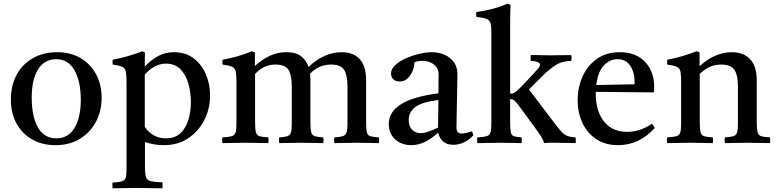

<svg xmlns="http://www.w3.org/2000/svg" viewBox="-20 -775 4213 1041"><path d="M281 12Q208 12 153.5 -19.5Q99 -51 69 -106.5Q39 -162 39 -234Q39 -312 70.5 -370Q102 -428 159 -460Q216 -492 290 -492Q363 -492 417 -460Q471 -428 501 -372Q531 -316 531 -245Q531 -172 499.5 -113.5Q468 -55 412 -21.5Q356 12 281 12ZM152 -246Q152 -144 185.5 -84.5Q219 -25 286 -25Q350 -25 384 -81.5Q418 -138 418 -233Q418 -334 384 -394Q350 -454 285 -454Q221 -454 186.5 -399Q152 -344 152 -246Z M590 246Q589 230 590 215Q625 213 641 208Q657 203 661.5 188.5Q666 174 666 142V-328Q666 -367 662.5 -386Q659 -405 643.5 -412.5Q628 -420 591 -425Q589 -439 591 -451Q632 -459 671 -470Q710 -481 752 -497L766 -490Q765 -465 765 -447.5Q765 -430 765 -414Q804 -455 842 -473.5Q880 -492 923 -492Q986 -492 1029.5 -459Q1073 -426 1096 -373Q1119 -320 1119 -258Q1119 -185 1087.5 -123.5Q1056 -62 1000 -25Q944 12 870 12Q841 12 815 7.5Q789 3 766 -5V130Q766 169 772 186Q778 203 798 207.5Q818 212 861 214Q862 230 861 246Q827 246 792.5 245Q758 244 717 244Q678 244 650 245Q622 246 590 246ZM765 -87Q808 -25 879 -25Q929 -25 958.5 -53Q988 -81 1001.5 -126Q1015 -171 1015 -221Q1015 -271 1002 -319Q989 -367 959.5 -398.5Q930 -430 879 -430Q818 -430 765 -371Z M1793 1Q1790 -15 1793 -30Q1823 -32 1838 -36.5Q1853 -41 1858.5 -56Q1864 -71 1864 -104V-306Q1864 -365 1846.5 -395Q1829 -425 1775 -425Q1708 -425 1661 -375Q1663 -359 1663 -341V-114Q1663 -75 1667.5 -58Q1672 -41 1687 -36.5Q1702 -32 1733 -30Q1735 -15 1733 1Q1705 1 1677 0Q1649 -1 1611 -1Q1574 -1 1546.5 0Q1519 1 1494 1Q1491 -15 1494 -30Q1523 -32 1537.5 -36.5Q1552 -41 1557 -56Q1562 -71 1562 -104V-306Q1562 -365 1545 -395Q1528 -425 1473 -425Q1410 -425 1363 -374V-114Q1363 -75 1367.5 -58Q1372 -41 1387.5 -36.5Q1403 -32 1435 -30Q1437 -15 1435 1Q1407 1 1377.5 0Q1348 -1 1310 -1Q1274 -1 1245 0Q1216 1 1186 1Q1183 -15 1186 -30Q1220 -32 1236 -36.5Q1252 -41 1257 -56Q1262 -71 1262 -104V-328Q1262 -367 1258.5 -386Q1255 -405 1239.5 -412.5Q1224 -420 1187 -425Q1184 -439 1187 -451Q1229 -459 1268 -470Q1307 -481 1345 -497L1362 -491V-417Q1443 -492 1531 -492Q1586 -492 1614 -469Q1642 -446 1653 -412Q1696 -453 1741 -472.5Q1786 -492 1832 -492Q1898 -492 1931.5 -453Q1965 -414 1965 -341V-114Q1965 -75 1969 -58Q1973 -41 1988 -36.5Q2003 -32 2034 -30Q2037 -15 2034 1Q2006 1 1978 0Q1950 -1 1913 -1Q1875 -1 1846.5 0Q1818 1 1793 1Z M2438 10Q2372 10 2355 -56Q2284 12 2210 12Q2159 12 2123.5 -18.5Q2088 -49 2088 -103Q2088 -235 2357 -269Q2357 -293 2357.5 -318Q2358 -343 2358 -371Q2358 -406 2332.5 -425.5Q2307 -445 2271 -445Q2245 -445 2227 -437Q2227 -414 2217 -390Q2207 -366 2189.5 -349.5Q2172 -333 2147 -333Q2125 -333 2112.5 -345.5Q2100 -358 2100 -376Q2100 -400 2122.5 -421.5Q2145 -443 2180 -458.5Q2215 -474 2253 -483Q2291 -492 2321 -492Q2358 -492 2389.5 -478.5Q2421 -465 2440.5 -438.5Q2460 -412 2460 -373Q2460 -349 2459 -310.5Q2458 -272 2457.5 -228.5Q2457 -185 2456 -146Q2455 -107 2455 -83Q2455 -51 2483 -51Q2501 -51 2538 -63Q2542 -58 2543.5 -52Q2545 -46 2546 -41Q2521 -14 2493.5 -2Q2466 10 2438 10ZM2355 -83 2357 -233Q2265 -221 2230.5 -194Q2196 -167 2196 -125Q2196 -90 2214.5 -71.5Q2233 -53 2261 -53Q2279 -53 2301.5 -61Q2324 -69 2355 -83Z M2568 1Q2567 -3 2567 -7Q2567 -11 2567 -15Q2567 -19 2567 -22.5Q2567 -26 2568 -30Q2602 -32 2618 -36.5Q2634 -41 2639 -56Q2644 -71 2644 -104V-605Q2644 -636 2638.5 -651.5Q2633 -667 2615.5 -673.5Q2598 -680 2563 -683Q2562 -687 2562 -690Q2562 -693 2562 -696Q2562 -700 2562 -703Q2562 -706 2563 -710Q2603 -715 2645 -725.5Q2687 -736 2731 -755L2748 -749Q2747 -727 2746.5 -699Q2746 -671 2746 -638V-267Q2758 -267 2766 -271Q2774 -275 2779 -279Q2781 -281 2787 -286.5Q2793 -292 2808 -307Q2823 -322 2851 -352Q2877 -381 2892.5 -397.5Q2908 -414 2908 -425Q2908 -433 2894.5 -438.5Q2881 -444 2858 -445Q2857 -449 2857 -453Q2857 -457 2857 -461Q2857 -465 2857 -469Q2857 -473 2858 -477Q2878 -477 2908.5 -476Q2939 -475 2963 -475Q2975 -475 2997.5 -475.5Q3020 -476 3043 -476Q3066 -476 3077 -476Q3078 -472 3078.5 -468Q3079 -464 3079 -460Q3079 -456 3078.5 -452.5Q3078 -449 3077 -445Q3025 -444 2989 -419.5Q2953 -395 2920 -362L2848 -290L2986 -108Q3008 -79 3022.5 -62.5Q3037 -46 3054 -39Q3071 -32 3101 -30Q3103 -16 3101 1Q3088 1 3062.5 0Q3037 -1 2983 -1Q2975 -1 2959 -1Q2943 -1 2929 1Q2929 -10 2917 -29.5Q2905 -49 2898 -58Q2895 -63 2883 -79.5Q2871 -96 2854.5 -118.5Q2838 -141 2821 -164.5Q2804 -188 2790 -206Q2779 -221 2769.5 -229.5Q2760 -238 2746 -238V-114Q2746 -75 2749.5 -58Q2753 -41 2766.5 -36.5Q2780 -32 2808 -30Q2810 -15 2808 1Q2782 1 2753.5 0Q2725 -1 2692 -1Q2660 -1 2629 0Q2598 1 2568 1Z M3332 12Q3261 12 3212 -21Q3163 -54 3137.5 -109.5Q3112 -165 3112 -232Q3112 -301 3138.5 -360Q3165 -419 3216 -455.5Q3267 -492 3340 -492Q3428 -492 3477.5 -439.5Q3527 -387 3527 -304Q3527 -294 3526.5 -286.5Q3526 -279 3525 -274L3210 -277Q3210 -273 3210 -270Q3210 -172 3255 -116Q3300 -60 3381 -60Q3449 -60 3515 -104Q3525 -92 3530 -81Q3445 12 3332 12ZM3213 -314 3420 -318Q3421 -320 3421 -323.5Q3421 -327 3421 -328Q3421 -382 3397.5 -418Q3374 -454 3328 -454Q3285 -454 3253 -419Q3221 -384 3213 -314Z M3910 1Q3908 -15 3910 -30Q3941 -32 3956 -36.5Q3971 -41 3976 -56Q3981 -71 3981 -104V-306Q3981 -366 3962.5 -395.5Q3944 -425 3889 -425Q3860 -425 3833 -414.5Q3806 -404 3774 -375V-114Q3774 -75 3778.5 -58Q3783 -41 3798 -36.5Q3813 -32 3845 -30Q3847 -15 3845 1Q3817 1 3786.5 0Q3756 -1 3721 -1Q3689 -1 3658 0Q3627 1 3597 1Q3594 -15 3597 -30Q3631 -32 3647 -36.5Q3663 -41 3668 -56Q3673 -71 3673 -104V-328Q3673 -367 3669.5 -386Q3666 -405 3650.5 -412.5Q3635 -420 3598 -425Q3595 -439 3598 -451Q3684 -468 3756 -497L3773 -491V-416Q3819 -458 3863 -475Q3907 -492 3947 -492Q4013 -492 4048 -453Q4083 -414 4083 -341V-114Q4083 -75 4087.5 -58Q4092 -41 4107 -36.5Q4122 -32 4155 -30Q4157 -15 4155 1Q4125 1 4096.5 0Q4068 -1 4030 -1Q3993 -1 3965.5 0Q3938 1 3910 1Z"/></svg>

Font: Tiro Devanagari Hindi
Style: Regular
Weight: 400
Designer: Devanagari: John Hudson & Fiona Ross. Latin: John Hudson.
Foundry: Tiro Typeworks Ltd.
Version: Version 1.52